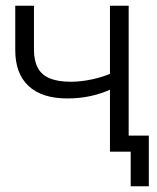

<svg xmlns="http://www.w3.org/2000/svg" viewBox="-20 -527 545 667"><path d="M214 -185Q126 -185 79.5 -228Q33 -271 33 -353V-507H98V-354Q98 -316 111.5 -291Q125 -266 153.5 -254.5Q182 -243 226 -243Q262 -243 300.5 -251.5Q339 -260 368 -273V-218Q334 -202 295.5 -193.5Q257 -185 214 -185ZM362 0V-507H427V0ZM434 120V0H408V-56H497V120Z"/></svg>

Font: TikTok Sans Light
Style: Regular
Weight: 300
Version: Version 4.000